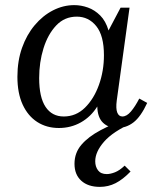

<svg xmlns="http://www.w3.org/2000/svg" viewBox="-20 -490 615 750"><path d="M48 -190Q48 -252 66 -303Q84 -354 115.5 -391.5Q147 -429 187 -449.5Q227 -470 270 -470Q297 -470 323.5 -460.5Q350 -451 371.5 -429.5Q393 -408 404 -371L451 -460H486L436 -97Q432 -66 438 -50.5Q444 -35 458 -35Q475 -35 491.5 -54.5Q508 -74 524 -105L555 -88Q530 -34 501.5 -12Q473 10 438 10Q404 10 382.5 -10.5Q361 -31 360 -74Q335 -34 296 -12Q257 10 210 10Q162 10 125.5 -13.5Q89 -37 68.5 -81.5Q48 -126 48 -190ZM133 -185Q133 -110 158 -72.5Q183 -35 229 -35Q277 -35 312 -69.5Q347 -104 366.5 -158.5Q386 -213 386 -274Q386 -351 356 -388Q326 -425 280 -425Q232 -425 199.5 -390.5Q167 -356 150 -301.5Q133 -247 133 -185ZM485 -30 497 -10Q421 24 386.5 63.5Q352 103 352 140Q352 161 363 175.5Q374 190 397 190Q411 190 429 183Q447 176 467 157L490 180Q460 211 431.5 225.5Q403 240 370 240Q324 240 297.5 216Q271 192 271 150Q271 107 298 75.5Q325 44 373 18.5Q421 -7 485 -30Z"/></svg>

Font: Brygada 1918
Style: Italic
Weight: 400
Italic angle: -8°
Designer: Mateusz Machalski | Borys Kosmynka | Przemek Hoffer
Foundry: NIEPODLEGLA 2018
Version: Version 3.006